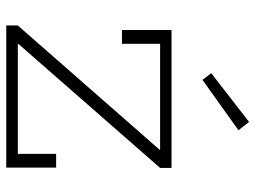

<svg xmlns="http://www.w3.org/2000/svg" viewBox="-121 -695 816 614"><g transform="rotate(90 287.0 -388.0)"><path d="M61.5 -37 458.5 -490V-504.5L517 -492L121 -39.5V-23.5ZM517 -528.5V-492H120V-370H76V-528.5ZM472 -159.5H516V0H61.5V-37H472ZM370 -776.5 396.5 -742.5 235.5 -627.5 214 -655.5Z"/></g></svg>

Font: Hepta Slab Light
Style: Regular
Weight: 300
Designer: Michael LaGattuta
Foundry: Michael LaGattuta
Version: Version 1.102